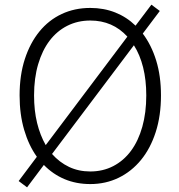

<svg xmlns="http://www.w3.org/2000/svg" viewBox="-20 -776 766 823"><path d="M203 -116Q235 -80 276 -60.5Q317 -41 367 -41Q421 -41 465.5 -64Q510 -87 541.5 -129.5Q573 -172 590 -232.5Q607 -293 607 -367Q607 -433 593.5 -487Q580 -541 554 -582ZM526 -619Q463 -688 367 -688Q313 -688 268.5 -665.5Q224 -643 192.5 -601.5Q161 -560 143.5 -500.5Q126 -441 126 -367Q126 -302 139 -249Q152 -196 176 -154ZM592 -632Q629 -583 649.5 -516.5Q670 -450 670 -367Q670 -280 647.5 -210Q625 -140 584.5 -90.5Q544 -41 488.5 -14Q433 13 367 13Q307 13 257 -8Q207 -29 168 -69L96 27L60 0L138 -104Q103 -153 83.5 -219.5Q64 -286 64 -367Q64 -454 86.5 -523Q109 -592 149 -641Q189 -690 244.5 -716Q300 -742 367 -742Q425 -742 474 -722.5Q523 -703 561 -666L629 -756L665 -729Z"/></svg>

Font: Kinto Sans Light
Style: Regular
Weight: 300
Designer: Authors: Ryoko NISHIZUKA  (kana & ideographs); Paul D. Hunt (Latin, Greek & Cyrillic); Wenlong ZHANG  (bopomofo); Sandol
Foundry: Adobe Systems Incorporated, ookami Inc.
Version: Version 0.001